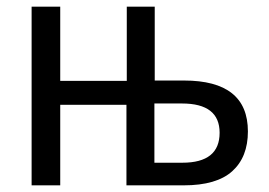

<svg xmlns="http://www.w3.org/2000/svg" viewBox="-20 -557 809 577"><path d="M640 -158Q640 -68 528 -68H444V-246H527Q640 -246 640 -158ZM361 -537V-314H161V-537H75V0H161V-242H360V0H532Q631 0 678 -42.5Q725 -85 725 -162Q725 -315 533 -315H445V-537Z"/></svg>

Font: Noto Sans UI SemiCondensed
Style: Regular
Weight: 400
Width: 4
Designer: Monotype Design Team
Foundry: Monotype Imaging Inc.
Version: 1.001